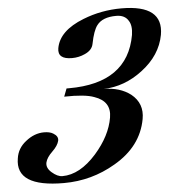

<svg xmlns="http://www.w3.org/2000/svg" viewBox="-74 -754 762 819"><g transform="rotate(-5 307.0 -344.5)"><path d="M634 -578Q618 -491 537 -430Q461 -372 371 -369Q440 -369 486 -334Q537 -293 525 -227Q504 -111 388 -44Q286 16 167 16Q-41 16 -20 -106Q-14 -149 22 -177Q59 -207 101 -207Q112 -207 122 -205Q132 -203 140 -198Q162 -185 158 -166Q153 -145 129 -122Q105 -99 100 -78Q95 -55 118 -35Q142 -14 163 -14Q238 -14 309 -94Q374 -168 387 -245Q399 -314 328 -338Q289 -353 200 -351L213 -385H224Q475 -385 511 -588Q517 -628 503 -649Q488 -675 451 -675Q392 -675 368 -643Q351 -621 340 -565Q335 -538 303 -524Q277 -512 248 -512Q185 -512 193 -559Q206 -633 311 -674Q389 -705 476 -705Q656 -705 634 -578Z"/></g></svg>

Font: DG Didot
Style: Bold Italic
Weight: 700
Designer: David Gatwood, Takis Katsoulidis, and George D. Matthiopoulos
Foundry: David Gatwood
Version: Version 1.0